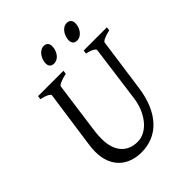

<svg xmlns="http://www.w3.org/2000/svg" viewBox="-221 -923 1071 1071"><g transform="rotate(-45 314.0 -388.0)"><path d="M625 -594.2Q594.2 -587.4 577.1 -579.1Q560.1 -570.8 559.1 -564L515.1 -250Q506.3 -186 485.4 -136.5Q464.4 -86.9 433.1 -53.2Q401.9 -19.5 361.1 -2.2Q320.3 15.1 272 15.1Q231.9 15.1 198.5 2.9Q165 -9.3 141.1 -32.7Q117.2 -56.2 104 -90.6Q90.8 -125 90.8 -169.9Q90.8 -195.8 95.2 -226.1L143.1 -564Q144 -569.8 128.9 -578.6Q113.8 -587.4 82 -594.2L85 -615.2H285.2L282.2 -594.2Q251.5 -587.4 232.7 -579.1Q213.9 -570.8 212.9 -564L169.9 -249Q168 -234.9 167.5 -220.7Q167 -206.5 167 -193.8Q167 -159.7 175.3 -131.8Q183.6 -104 200 -84Q216.3 -64 240.7 -53Q265.1 -42 296.9 -42Q328.6 -42 355.5 -57.6Q382.3 -73.2 402.8 -99.1Q423.3 -125 436.8 -158.7Q450.2 -192.4 455.1 -229L500 -564Q501 -569.8 487.3 -578.6Q473.6 -587.4 441.9 -594.2L444.8 -615.2H627.9ZM337.9 -756.3Q337.9 -742.7 333.5 -729.2Q329.1 -715.8 321.3 -704.8Q313.5 -693.8 302 -687Q290.5 -680.2 276.9 -680.2Q261.2 -680.2 252.4 -689Q243.7 -697.8 243.7 -714.4Q243.7 -727.5 248.3 -741Q252.9 -754.4 261 -765.6Q269 -776.9 280.5 -783.9Q292 -791 305.7 -791Q320.8 -791 329.3 -782Q337.9 -772.9 337.9 -756.3ZM520 -756.3Q520 -742.7 515.6 -729.2Q511.2 -715.8 503.2 -704.8Q495.1 -693.8 483.6 -687Q472.2 -680.2 458 -680.2Q442.9 -680.2 434.3 -689Q425.8 -697.8 425.8 -714.4Q425.8 -727.5 430.2 -741Q434.6 -754.4 442.4 -765.6Q450.2 -776.9 461.4 -783.9Q472.7 -791 486.8 -791Q502 -791 511 -782Q520 -772.9 520 -756.3Z"/></g></svg>

Font: Gentium Plus Viet
Style: Italic
Weight: 400
Italic angle: -8°
Designer: J. Victor Gaultney, Annie Olsen, Iska Routamaa, Becca Hirsbrunner
Foundry: SIL International
Version: Version 5.000